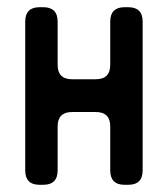

<svg xmlns="http://www.w3.org/2000/svg" viewBox="-20 -505 466 533"><path d="M50 -32Q50 8 90 8H100Q140 8 140 -32V-154Q140 -194 180 -194H246Q286 -194 286 -154V-32Q286 8 326 8H336Q376 8 376 -32V-445Q376 -485 336 -485H326Q286 -485 286 -445V-325Q286 -285 246 -285H180Q140 -285 140 -325V-445Q140 -485 100 -485H90Q50 -485 50 -445Z"/></svg>

Font: WDXL Lubrifont SC
Style: Regular
Weight: 400
Designer: [WDXL Lubrifont] Copyright 2020-2022 (c) NightFurySL2001, Skr-ZERO; [ZCOOL QingKe HuangYou] Copyright 2018-2022 (c) The 
Version: Version 2.001;hotconv 1.1.1;makeotfexe 2.6.0